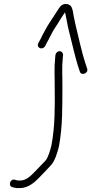

<svg xmlns="http://www.w3.org/2000/svg" viewBox="-20 -748 476 983"><path d="M210.6 -511 216.9 -524C231.9 -548.7 246.4 -583.9 262.6 -607C269.8 -618 269.8 -618 276.9 -629C281.7 -636.3 286.5 -644.3 291.4 -653C299.4 -666.1 305.9 -673.5 312.8 -685C320 -657 324.7 -620.2 332.8 -590C342.6 -551 366.5 -449.8 378.3 -413L388.9 -381C396.4 -357.9 433.9 -373.2 426.5 -396L415.9 -428C408.8 -449.3 400.8 -478.3 392 -515C377 -580.3 368.6 -607.7 357.6 -664C351.1 -699.2 351.4 -726.5 316.3 -728C291.4 -725.9 285.4 -710.8 273.6 -693C259.5 -673 244.9 -647.1 230.7 -627C219.5 -610.7 206.8 -584.3 196.3 -566C191.9 -556 187.3 -547 182.5 -539L176.2 -527C164.7 -503 196 -489.5 210.6 -511ZM263.8 -466 262.6 -454C256.4 -394.9 260.7 -362.7 260.1 -297C260.9 -202.3 262.3 -104.1 243.4 -4C237.7 20.2 226.1 59.5 213.2 74C198.9 89.3 167.1 121.8 152.6 137C135.7 153.6 113.8 176 84.6 176C77.8 176.7 71.5 176.3 65.7 175L56 172C31.3 165.7 20.5 204.2 43 210L53.7 213C61.5 215 70.7 215.7 81.5 215C123.4 215 155.8 187 178.9 163C194.9 146.4 226 114.8 240.7 98C259.5 78.7 274.5 34 282 0C301.3 -104.3 298.7 -203.2 299.5 -301C300.2 -364.3 295.7 -397.6 301.6 -454L302.8 -466C304 -476.6 295.5 -486 284.9 -486C274.4 -486 265 -476.6 263.8 -466Z"/></svg>

Font: Just Breathe
Style: Obl2
Weight: 400
Foundry: Cannot Into Space Fonts
Version: Version 0.72